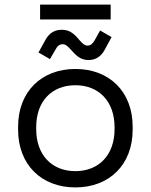

<svg xmlns="http://www.w3.org/2000/svg" viewBox="-20 -804 658 838"><path d="M309 14C457 14 559 -85 559 -238V-251C559 -404 457 -503 309 -503C161 -503 59 -404 59 -251V-238C59 -85 161 14 309 14ZM138 -240V-249C138 -361 205 -432 309 -432C412 -432 480 -361 480 -249V-240C480 -128 412 -57 309 -57C206 -57 138 -128 138 -240ZM148 -575 198 -546 223 -589C230 -602 239 -611 254 -611C269 -611 280 -597 297 -579C320 -553 339 -542 367 -542C398 -542 421 -558 436 -585L467 -642L417 -671L393 -628C385 -615 377 -605 362 -605C347 -605 335 -619 319 -638C296 -664 277 -674 249 -674C217 -674 194 -658 179 -631ZM155 -719H463V-784H155Z"/></svg>

Font: Meta Space
Style: Regular
Weight: 400
Designer: Meta Pool / Florian Karsten
Foundry: Meta Pool / Florian Karsten
Version: Version 2.000;Glyphs 3.1.1 (3137)